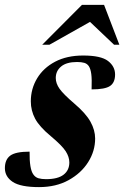

<svg xmlns="http://www.w3.org/2000/svg" viewBox="-38 -752 508 785"><path d="M83 -132Q82 -60.5 98.5 -38.5Q106.5 -27 119.2 -23.2Q132 -19.5 150 -19.5Q198.5 -19.5 222 -37.8Q245.5 -56 245.5 -88Q245.5 -110.5 230.5 -133.8Q215.5 -157 169.5 -195.5Q123 -234 105.5 -267Q88 -300 88 -337.5Q88 -389 113.8 -431.8Q139.5 -474.5 187.5 -499.8Q235.5 -525 302 -525Q374.5 -525 403.5 -502.8Q432.5 -480.5 432.5 -447.5Q432.5 -414.5 412 -400.5Q391.5 -386.5 336.5 -386.5Q338 -428.5 335.2 -449.2Q332.5 -470 325.5 -481Q318.5 -491.5 306.8 -495Q295 -498.5 277 -498.5Q234 -498.5 212 -480.2Q190 -462 190 -433Q190 -411 205.5 -389Q221 -367 266.5 -328Q312.5 -289 331.8 -254.5Q351 -220 351 -185.5Q351 -134.5 322.5 -89.2Q294 -44 242.5 -15.5Q191 13 121.5 13Q46.5 13 14.2 -8.2Q-18 -29.5 -18 -64.5Q-18 -99.5 4 -115.8Q26 -132 83 -132ZM134.5 -569 297 -732H387.5L450 -569H428.5L330 -662.5L164 -569Z"/></svg>

Font: Newsreader Display
Style: Bold Italic
Weight: 700
Italic angle: -17°
Designer: Hugues Gentile
Foundry: Production Type
Version: Version 1.001